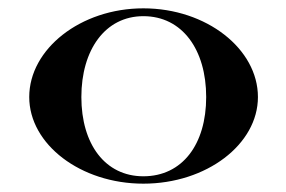

<svg xmlns="http://www.w3.org/2000/svg" viewBox="-20 -434 689 463"><path d="M325.7 -8.9C233.7 -8.9 176.2 -86.1 176.2 -200C176.2 -313.9 233.7 -395 325.7 -395C419.8 -395 477.2 -313.9 477.2 -200C477.2 -86.1 419.8 -8.9 325.7 -8.9ZM325.7 8.9C478.2 8.9 602 -86.1 602 -200C602 -315.8 478.2 -413.9 325.7 -413.9C174.3 -413.9 50.5 -315.8 50.5 -200C50.5 -86.1 174.3 8.9 325.7 8.9Z"/></svg>

Font: Biblismive
Style: Regular
Weight: 400
Designer: Susan Drake
Foundry: Susan Drake
Version: Version 1.0; ttfautohint (v1.8.4.7-5d5b)